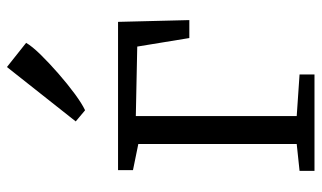

<svg xmlns="http://www.w3.org/2000/svg" viewBox="-202 -702 905 540"><g transform="rotate(-90 250.0 -432.5)"><path d="M39 0V-42L114.5 -50V-495.5L41 -510.5V-552.5H458L463 -352H412.5L388.5 -498.5L193 -502.5V-50L310 -42V0ZM209 -645.5 178 -671.5 331 -865 399 -811Q389.5 -794.5 365.8 -770.2Q342 -746 312.5 -720.2Q283 -694.5 255.5 -674.2Q228 -654 210 -645.5Z"/></g></svg>

Font: Merriweather 24pt Light
Style: Regular
Weight: 300
Designer: Eben Sorkin
Foundry: Eben Sorkin
Version: Version 2.100